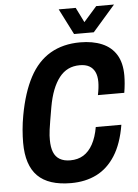

<svg xmlns="http://www.w3.org/2000/svg" viewBox="-59 -921 702 979"><g transform="rotate(-5 291.5 -432.0)"><path d="M265 12Q150 12 94.5 -43.5Q39 -99 39 -214Q39 -245 42 -280.5Q45 -316 52 -354Q73 -469 114 -546Q155 -623 220 -661Q285 -699 373 -699Q437 -699 484.5 -679Q532 -659 557.5 -617.5Q583 -576 583 -511Q583 -492 581 -469.5Q579 -447 575 -423H440Q444 -442 446 -459Q448 -476 448 -490Q448 -521 438 -541.5Q428 -562 409 -572.5Q390 -583 361 -583Q328 -583 302 -570.5Q276 -558 256 -532.5Q236 -507 221.5 -470Q207 -433 198 -382Q191 -342 186.5 -314.5Q182 -287 179.5 -269Q177 -251 176.5 -239Q176 -227 176 -217Q176 -179 186 -154Q196 -129 217.5 -116.5Q239 -104 271 -104Q310 -104 338.5 -121.5Q367 -139 386.5 -174.5Q406 -210 415 -262H546Q530 -166 491.5 -105.5Q453 -45 396 -16.5Q339 12 265 12ZM562 -876 447 -744H346L279 -876H366L421 -765L374 -766L471 -876Z"/></g></svg>

Font: Archivo Condensed
Style: Bold Italic
Weight: 700
Width: 3
Italic angle: -10°
Designer: Hector Gatti
Foundry: Omnibus-Type
Version: Version 2.001